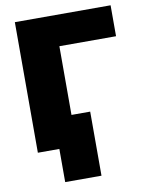

<svg xmlns="http://www.w3.org/2000/svg" viewBox="-95 -774 791 1021"><g transform="rotate(-10 300.0 -263.0)"><path d="M268 -538V-167H369V179H173V0H57V-705H574V-538Z"/></g></svg>

Font: Nunito Sans Heavy
Style: Regular
Weight: 400
Designer: Vernon Adams
Foundry: Vernon Adams
Version: Version 2.500